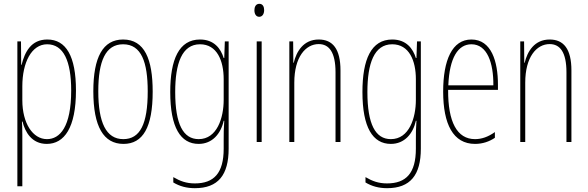

<svg xmlns="http://www.w3.org/2000/svg" viewBox="-20 -744 3083 1006"><path d="M228 -537C143 -537 110 -472 93 -404H91L90 -527H71V232H97V-37C97 -69 96 -95 95 -107H98C111 -53 146 10 225 10C317 10 378 -75 378 -270C378 -450 326 -537 228 -537ZM227 -512C313 -512 353 -424 353 -270C353 -79 294 -15 226 -15C152 -15 97 -98 97 -219V-292C97 -416 145 -512 227 -512Z M780 -264C780 -433 738 -537 625 -537C519 -537 469 -444 469 -266C469 -80 523 10 627 10C729 10 780 -77 780 -264ZM495 -266C495 -424 533 -512 625 -512C721 -512 754 -418 754 -265C754 -94 714 -15 626 -15C536 -15 495 -102 495 -266Z M1028 -537C918 -537 872 -433 872 -262C872 -76 926 10 1021 10C1092 10 1137 -43 1152 -111H1155C1152 -70 1152 -43 1152 -12V35C1152 163 1101 217 1001 217C956 217 924 205 888 184V212C921 232 958 242 1001 242C1123 242 1178 173 1178 35V-527H1158L1155 -440H1152C1137 -489 1102 -537 1028 -537ZM1028 -512C1117 -512 1152 -426 1152 -329V-221C1152 -126 1117 -15 1021 -15C940 -15 898 -93 898 -262C898 -411 933 -512 1028 -512Z M1339 -724C1319 -724 1313 -706 1313 -690C1313 -672 1321 -656 1338 -656C1354 -656 1364 -670 1364 -691C1364 -707 1358 -724 1339 -724ZM1351 -527H1325V0H1351Z M1650 -537C1570 -537 1533 -474 1519 -415H1517L1516 -527H1496V0H1522V-311C1522 -445 1581 -513 1650 -513C1704 -513 1738 -471 1738 -365V0H1764V-375C1764 -488 1723 -537 1650 -537Z M2035 -537C1925 -537 1879 -433 1879 -262C1879 -76 1933 10 2028 10C2099 10 2144 -43 2159 -111H2162C2159 -70 2159 -43 2159 -12V35C2159 163 2108 217 2008 217C1963 217 1931 205 1895 184V212C1928 232 1965 242 2008 242C2130 242 2185 173 2185 35V-527H2165L2162 -440H2159C2144 -489 2109 -537 2035 -537ZM2035 -512C2124 -512 2159 -426 2159 -329V-221C2159 -126 2124 -15 2028 -15C1947 -15 1905 -93 1905 -262C1905 -411 1940 -512 2035 -512Z M2450 -537C2349 -537 2302 -429 2302 -264C2302 -94 2354 10 2469 10C2510 10 2545 -3 2573 -22V-52C2538 -27 2504 -15 2469 -15C2374 -15 2327 -106 2328 -273H2589V-301C2589 -421 2555 -537 2450 -537ZM2450 -512C2533 -512 2566 -414 2565 -297H2329C2335 -442 2380 -512 2450 -512Z M2860 -537C2780 -537 2743 -474 2729 -415H2727L2726 -527H2706V0H2732V-311C2732 -445 2791 -513 2860 -513C2914 -513 2948 -471 2948 -365V0H2974V-375C2974 -488 2933 -537 2860 -537Z"/></svg>

Font: Noto Sans Malayalam ExtraCondensed Thin
Style: Regular
Weight: 100
Width: 2
Designer: Jelle Bosma - Monotype Design Team
Foundry: Monotype Imaging Inc.
Version: Version 2.104